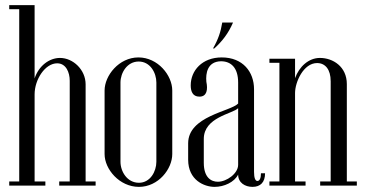

<svg xmlns="http://www.w3.org/2000/svg" viewBox="-20 -724 1424 749"><path d="M16 0H157V-16H115V-356C115 -414 156 -477 203 -477C238 -477 252 -441 252 -409V-16H211V0H353V-16H314V-395C314 -452 265 -498 214 -498C172 -498 131 -467 115 -418V-704H16V-688H55V-16H16Z M388 -123C388 -64 446 5 522 5C598 5 652 -65 652 -123V-371C652 -430 596 -500 520 -500C444 -500 388 -429 388 -371ZM450 -402C450 -440 476 -484 521 -484C566 -484 590 -440 590 -402V-93C590 -55 566 -11 522 -11C476 -11 450 -55 450 -93Z M816 -535C847 -563 871 -594 889 -636H847C841 -600 832 -572 811 -535ZM724 -391C724 -370 730 -347 758 -347C788 -347 791 -376 785 -405C782 -438 789 -484 842 -485C881 -485 909 -460 909 -402V-320C879 -289 714 -271 714 -165V-101C714 -21 777 5 817 5C854 5 894 -13 909 -43C909 -11 936 5 965 5C996 5 1014 -13 1014 -48H998C998 -29 993 -18 984 -18C976 -18 971 -30 971 -53V-376C971 -444 927 -500 845 -500C769 -500 724 -449 724 -391ZM909 -302V-81C909 -47 864 -15 830 -15C804 -15 775 -31 775 -89V-182C775 -267 888 -280 909 -302Z M1031 0H1172V-16H1131V-361C1131 -404 1164 -478 1217 -478C1249 -478 1270 -453 1270 -407V-16H1229V0H1372V-16H1333V-396C1333 -464 1279 -498 1228 -498C1184 -498 1147 -464 1131 -419V-495H1031V-479H1070V-16H1031Z"/></svg>

Font: Emberly
Style: Regular
Weight: 400
Designer: Rajesh Rajput
Foundry: Rajesh Rajput
Version: Version 1.000